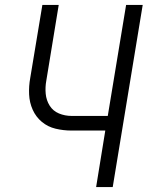

<svg xmlns="http://www.w3.org/2000/svg" viewBox="-20 -755 616 775"><path d="M368 0H435L556 -735H489L415 -287H270Q242 -287 218 -297Q194 -307 180.5 -328.5Q167 -350 164.5 -376.5Q162 -403 167 -430L217 -735H151L102 -440Q96 -407 97.5 -374Q99 -341 112 -312Q125 -283 149 -263Q173 -243 204.5 -235.5Q236 -228 269 -228H405Z"/></svg>

Font: Iosevka Sparkle Light
Style: Italic
Weight: 300
Italic angle: -9°
Designer: Belleve Invis
Foundry: Belleve Invis
Version: Version 4.5.0; ttfautohint (v1.8.3)